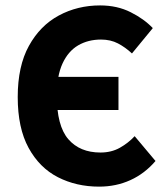

<svg xmlns="http://www.w3.org/2000/svg" viewBox="-20 -684 622 716"><path d="M349.4 12Q264.8 12 195.9 -23.2Q127.1 -58.5 86.6 -132.6Q46.1 -206.7 46.1 -322.1Q46.1 -437.5 87.9 -513.1Q129.6 -588.7 199.4 -626.2Q269.2 -663.8 353.4 -663.8Q417 -663.8 467.2 -638.5Q517.4 -613.3 549.8 -579.2L472.1 -484.7Q447.6 -507.6 419.9 -522.1Q392.2 -536.5 356.7 -536.5Q308.6 -536.5 271.4 -514.8Q234.2 -493 213 -446.9Q191.8 -400.7 191.8 -328.1Q191.8 -214.5 234.8 -164.9Q277.8 -115.2 354.7 -115.2Q395.4 -115.2 426.9 -132.9Q458.4 -150.6 482.2 -176.2L559.9 -83.6Q519.6 -36.5 466.2 -12.3Q412.8 12 349.4 12ZM129.6 -273.7V-397.3H421.8V-273.7Z"/></svg>

Font: Source Sans 3
Style: Regular
Weight: 200
Designer: Paul D. Hunt
Foundry: Adobe
Version: Version 3.046;hotconv 1.0.118;makeotfexe 2.5.65603